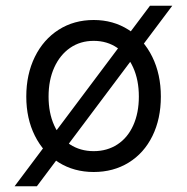

<svg xmlns="http://www.w3.org/2000/svg" viewBox="-20 -586 654 672"><path d="M505 -566H583L109 66H31ZM72 -248Q72 -326 102 -387Q132 -448 185.5 -482Q239 -516 308 -516Q376 -516 429.5 -482Q483 -448 513 -387Q543 -326 543 -248Q543 -170 513.5 -110Q484 -50 430.5 -17Q377 16 308 16Q239 16 185.5 -17.5Q132 -51 102 -111Q72 -171 72 -248ZM466 -248Q466 -306 446 -350Q426 -394 390.5 -418.5Q355 -443 308 -443Q261 -443 225.5 -418.5Q190 -394 170 -350Q150 -306 150 -248Q150 -191 169.5 -147.5Q189 -104 225 -80.5Q261 -57 308 -57Q355 -57 391 -80.5Q427 -104 446.5 -147.5Q466 -191 466 -248Z"/></svg>

Font: Uncut Sans Variable
Style: Regular
Weight: 400
Designer: Kasper Nordkvist
Foundry: UNCUT.wtf
Version: Version 1.303;Glyphs 3.1.2 (3151)